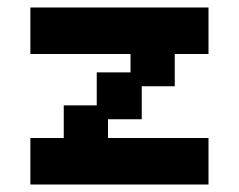

<svg xmlns="http://www.w3.org/2000/svg" viewBox="-20 -481 637 512"><path d="M61 11V-113H150V-200H238V-288H328V-337H61V-461H536V-337H446V-251H358V-163H268V-113H536V11Z"/></svg>

Font: Pixelify Sans SemiBold
Style: Regular
Weight: 600
Designer: Stefie Justprince
Foundry: Typecalism Foundryline
Version: Version 1.000